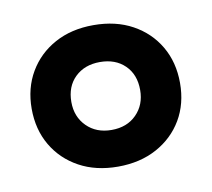

<svg xmlns="http://www.w3.org/2000/svg" viewBox="-47 -817 458 415"><g transform="rotate(-10 181.5 -610.0)"><path d="M181.5 -454.5Q133 -454.5 96.5 -474.5Q60 -494.5 39.5 -529.5Q19 -564.5 19 -610Q19 -655 39.5 -690Q60 -725 96.5 -745Q133 -765 181.5 -765Q230.5 -765 267 -745Q303.5 -725 324 -690Q344.5 -655 344.5 -609.5Q344.5 -564 324 -529.2Q303.5 -494.5 266.8 -474.5Q230 -454.5 181.5 -454.5ZM181.5 -535Q215.5 -535 236.2 -556Q257 -577 257 -609.5Q257 -643.5 236.2 -663.8Q215.5 -684 181.5 -684Q148 -684 127 -663.8Q106 -643.5 106 -609.5Q106 -577 127 -556Q148 -535 181.5 -535Z"/></g></svg>

Font: Hepta Slab ExtraLight SemiBold
Style: Regular
Weight: 600
Version: Version 1.102